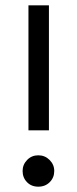

<svg xmlns="http://www.w3.org/2000/svg" viewBox="-20 -694 291 722"><path d="M164 -204H87V-674H164ZM184 -51Q184 -26 167 -9Q150 8 124 8Q98 8 81.5 -9Q65 -26 65 -51Q65 -75 82 -92.5Q99 -110 124 -110Q149 -110 166.5 -92.5Q184 -75 184 -51Z"/></svg>

Font: Hind Guntur
Style: Regular
Weight: 400
Version: Version 1.000;PS 1.0;hotconv 1.0.86;makeotf.lib2.5.63406; tt